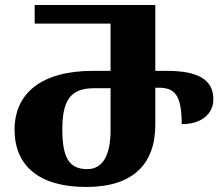

<svg xmlns="http://www.w3.org/2000/svg" viewBox="-20 -734 883 764"><path d="M323 10C508 10 598 -80 598 -238V-385H611C674 -385 703 -358 703 -240C782 -240 829 -281 829 -339C829 -417 768 -452 645 -452H598V-714H118V-640H420V-452H349C144 -452 38 -362 38 -218C38 -74 136 10 323 10ZM327 -61C259 -61 228 -101 228 -218C228 -333 259 -383 354 -383H420V-217C420 -118 390 -61 327 -61Z"/></svg>

Font: Noto Serif Georgian Extra
Style: Regular
Weight: 800
Designer: Monotype Design Team
Foundry: Monotype Imaging Inc.
Version: Version 1.901